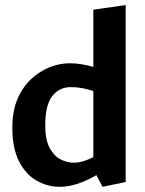

<svg xmlns="http://www.w3.org/2000/svg" viewBox="-20 -711 565 747"><path d="M212.1 15.8Q165.2 15.8 122.8 -8Q80.5 -31.9 54.2 -82.9Q28 -134 28 -214Q28 -279 48.1 -326.1Q68.3 -373.1 101.7 -403.9Q135.1 -434.7 174 -449.8Q212.9 -464.9 251 -464.9Q274.9 -464.9 298.8 -460.8Q322.8 -456.8 343.1 -450.6V-673.3L469 -691.3V-2.7L378.9 15.8L355.1 -29.7Q319.2 -8.5 282.8 3.7Q246.3 15.8 212.1 15.8ZM266.2 -78Q285.5 -78 305.2 -84.1Q324.9 -90.2 343.1 -99.6V-356.8Q323.2 -363.4 301.4 -367.8Q279.5 -372.1 255.3 -372.1Q211.4 -372.1 183.7 -337.7Q156 -303.2 156 -223Q156 -167.5 173.1 -135.6Q190.3 -103.8 215.6 -90.9Q241 -78 266.2 -78Z"/></svg>

Font: Ancizar Sans Thin
Style: Regular
Weight: 100
Designer: Cesar Puertas, Viviana Monsalve, Julian Moncada, Julian Prieto, Jose Castro, Mariel Hernandez, Felipe Aragon, Sara Alarc
Version: Version 8.100